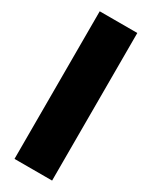

<svg xmlns="http://www.w3.org/2000/svg" viewBox="-184 -739 620 783"><g transform="rotate(30 126.0 -347.5)"><path d="M214 0H37V-695H214Z"/></g></svg>

Font: Fira Sans Compressed ExtraBold
Style: Regular
Weight: 800
Width: 1
Designer: bBox Type GmbH & Carrois Corporate GbR & Edenspiekermann AG
Foundry: bBox Type GmbH & Carrois Corporate GbR & Edenspiekermann AG
Version: Version 4.301